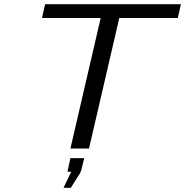

<svg xmlns="http://www.w3.org/2000/svg" viewBox="-20 -711 886 919"><path d="M317 46H383L371 96Q366 116 356 129L319 188H284L321 111H303ZM181 -625 196 -691H846L831 -625H551L406 0H317L462 -625Z"/></svg>

Font: Coval
Style: Light Italic
Weight: 300
Foundry: Context Ltd
Version: Version 001.000